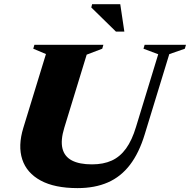

<svg xmlns="http://www.w3.org/2000/svg" viewBox="-20 -904 928 938"><path d="M294 -279.5Q275.5 -219 285 -179.2Q294.5 -139.5 331 -120.2Q367.5 -101 429.5 -101Q485 -101 525.8 -119.5Q566.5 -138 595.8 -178.5Q625 -219 644.5 -284L753 -639L681 -666L686.5 -685H888.5L883 -666L807 -639.5L687 -247.5Q659.5 -157 615 -98.8Q570.5 -40.5 507 -12.8Q443.5 15 359 15Q247 15 178.8 -22Q110.5 -59 88.8 -125.2Q67 -191.5 94 -279.5L204.5 -640L142.5 -666L148 -685H485L479.5 -666L403.5 -637ZM587.5 -749.5H546.5L426 -867.5L430 -883.5H567.5Z"/></svg>

Font: Newsreader 36pt ExtraBold
Style: Italic
Weight: 800
Italic angle: -17°
Designer: Hugues Gentile
Foundry: Production Type
Version: Version 1.003